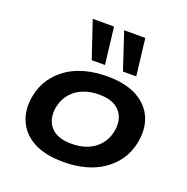

<svg xmlns="http://www.w3.org/2000/svg" viewBox="-137 -896 1007 1033"><g transform="rotate(20 367.0 -379.0)"><path d="M333 10Q228 10 161.5 -26.5Q95 -63 68.5 -127.5Q42 -192 59 -273Q71 -328 100.5 -370.5Q130 -413 174 -443Q218 -473 275.5 -488.5Q333 -504 402 -504Q506 -504 572.5 -467.5Q639 -431 665.5 -367.5Q692 -304 675 -221Q663 -166 633.5 -123.5Q604 -81 560 -51Q516 -21 459 -5.5Q402 10 333 10ZM341 -97Q393 -97 432.5 -113Q472 -129 499 -160Q526 -191 536 -235Q551 -308 513.5 -352.5Q476 -397 393 -397Q343 -397 302.5 -381Q262 -365 235.5 -334.5Q209 -304 198 -260Q183 -186 220.5 -141.5Q258 -97 341 -97ZM470 -557 400 -768H521L546 -557ZM291 -557 220 -768H342L367 -557Z"/></g></svg>

Font: Nunito Sans 10pt Expanded
Style: Bold Italic
Weight: 700
Width: 7
Italic angle: -9°
Designer: Vernon Adams
Foundry: Vernon Adams
Version: Version 3.101;gftools[0.9.27]